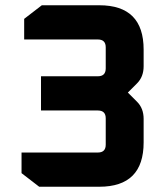

<svg xmlns="http://www.w3.org/2000/svg" viewBox="-20 -710 618 730"><path d="M61.9 -51.7V-130.1H352Q382 -130.1 382 -159.9V-260.1Q382 -289.9 352 -289.9H135.9V-420H352Q382 -420 382 -450V-530.1Q382 -559.9 352 -559.9H71.9V-638.3L139 -690H357.7Q526.1 -690 526.1 -521.6V-458.1Q526.1 -418.1 501.1 -393.1L466.1 -358.1L501.1 -323.1Q526.1 -298.1 526.1 -258.1V-168.4Q526.1 0 357.7 0H129Z"/></svg>

Font: Oxanium ExtraLight
Style: Regular
Weight: 200
Designer: Severin Meyer
Version: Version 2.000